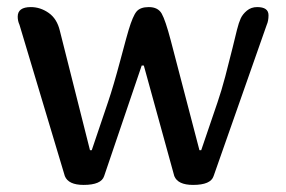

<svg xmlns="http://www.w3.org/2000/svg" viewBox="-20 -522 808 542"><path d="M400 -502Q426 -502 436.5 -483.5Q447 -465 462 -408L543 -98H548L594 -233Q605 -265 616 -306.5Q627 -348 636.5 -387Q646 -426 649 -438Q654 -458 659.5 -470Q665 -482 677 -492Q689 -502 706 -502Q738 -502 738 -479Q738 -463 733 -452L583 -25Q575 0 525 0Q482 0 472 -25L386 -337H380L274 -25Q266 0 216 0Q173 0 163 -25L35 -452Q30 -463 30 -475Q30 -502 67 -502Q94 -502 117.5 -485.5Q141 -469 149 -435L234 -98H239L285 -234Q300 -278 320 -353Q340 -428 343 -437Q355 -477 365.5 -489.5Q376 -502 400 -502Z"/></svg>

Font: Marmelad
Style: Regular
Weight: 400
Designer: Manvel Shmavonyan
Foundry: Cyreal
Version: Version 1.001;PS 001.001;hotconv 1.0.88;makeotf.lib2.5.64775